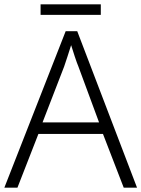

<svg xmlns="http://www.w3.org/2000/svg" viewBox="-20 -860 648 880"><path d="M547 0 452 -246H156L60 0H0L281 -717H334L608 0ZM339 -556Q333 -570 323 -600Q313 -630 306 -653Q298 -626 289 -600Q280 -574 274 -555L175 -299H434ZM442 -840V-792H166V-840Z"/></svg>

Font: Noto Sans Lao UI Light
Style: Regular
Weight: 300
Designer: Monotype Design Team
Foundry: Monotype Imaging Inc.
Version: Version 2.000; ttfautohint (v1.8.4.7-5d5b)